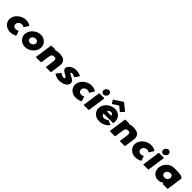

<svg xmlns="http://www.w3.org/2000/svg" viewBox="631 -3084 5341 5341"><g transform="rotate(45 3302.0 -413.0)"><path d="M432 -366C485 -366 514 -343 514 -343L518 -340L529 -351L609 -476L600 -486C599 -487 547 -535 429 -535C347 -535 264 -502 202 -449L194 -442C137 -393 97 -328 87 -255C77 -184 98 -121 140 -72L147 -64C195 -11 268 22 351 22C468 22 535 -24 536 -25L547 -35L503 -162L494 -173L490 -170C490 -170 455 -147 402 -147C371 -147 346 -157 326 -176C309 -196 299 -225 303 -257C307 -288 324 -317 348 -337C372 -355 401 -366 432 -366Z M990 -356C1020 -356 1046 -345 1065 -327C1080 -308 1089 -283 1085 -256C1081 -230 1067 -206 1045 -186C1022 -169 993 -157 962 -157C932 -157 906 -167 886 -186C872 -204 862 -230 866 -256C870 -282 883 -308 906 -327C928 -344 959 -356 990 -356ZM737 -68 743 -61C788 -10 857 22 938 22C1018 22 1095 -9 1153 -59L1161 -66C1219 -116 1259 -184 1269 -256C1279 -328 1259 -396 1215 -446L1208 -454C1164 -504 1096 -535 1016 -535C936 -535 859 -504 799 -453L790 -445C732 -395 692 -328 682 -256C672 -184 694 -117 737 -68Z M1563 -3 1597 -242C1604 -294 1616 -328 1638 -349C1654 -360 1677 -367 1707 -367C1736 -367 1754 -362 1768 -349C1783 -329 1787 -295 1780 -242L1746 -3L1755 7H1938L1949 -3L1989 -287C2000 -364 1991 -421 1957 -461V-462L1950 -471C1910 -517 1836 -535 1730 -535C1671 -535 1626 -525 1588 -507L1590 -517L1581 -527H1436L1425 -517L1352 -3L1361 7H1551Z M2172 -186 2170 -189 2157 -178 2066 -57 2075 -47C2204 40 2392 19 2487 -49L2496 -57C2529 -86 2551 -121 2556 -160C2560 -191 2551 -214 2534 -235L2531 -238L2526 -244V-245C2480 -295 2388 -321 2352 -353C2349 -359 2345 -367 2346 -373C2346 -376 2349 -378 2352 -381C2371 -393 2415 -398 2503 -356L2506 -354L2517 -366L2594 -485L2586 -495H2585C2423 -567 2291 -533 2218 -473L2210 -466C2174 -434 2151 -397 2146 -363C2142 -338 2152 -318 2167 -300L2173 -293C2212 -248 2295 -221 2331 -185C2339 -175 2343 -164 2341 -153C2341 -150 2339 -147 2334 -143C2309 -129 2253 -126 2172 -186Z M3011 -366C3064 -366 3093 -343 3093 -343L3097 -340L3108 -351L3188 -476L3179 -486C3178 -487 3126 -535 3008 -535C2926 -535 2843 -502 2781 -449L2773 -442C2716 -393 2676 -328 2666 -255C2656 -184 2677 -121 2719 -72L2726 -64C2774 -11 2847 22 2930 22C3047 22 3114 -24 3115 -25L3126 -35L3082 -162L3073 -173L3069 -170C3069 -170 3034 -147 2981 -147C2950 -147 2925 -157 2905 -176C2888 -196 2878 -225 2882 -257C2886 -288 2903 -317 2927 -337C2951 -355 2980 -366 3011 -366Z M3354 -619 3360 -612C3374 -596 3395 -586 3419 -586C3442 -586 3465 -595 3484 -611L3494 -619C3513 -636 3526 -661 3530 -686C3534 -711 3528 -736 3513 -753L3507 -760C3493 -776 3471 -786 3447 -786C3424 -786 3402 -777 3383 -761L3373 -753C3354 -736 3340 -711 3336 -686C3332 -661 3339 -636 3354 -619ZM3243 7H3427L3438 -3L3512 -523L3503 -533H3319L3308 -523L3234 -3Z M3990 -324H3818C3824 -341 3832 -358 3848 -373C3866 -386 3887 -396 3914 -396C3937 -396 3955 -387 3969 -373C3980 -360 3988 -345 3990 -324ZM4019 -185C3933 -113 3856 -124 3817 -162C3805 -176 3796 -196 3796 -216H4165L4177 -225V-228C4191 -325 4171 -401 4126 -453L4124 -454H4123L4119 -460C4075 -509 4008 -535 3929 -535C3846 -535 3768 -503 3707 -452L3697 -444C3640 -395 3601 -329 3591 -256C3581 -184 3602 -118 3645 -69L3651 -62C3696 -10 3767 22 3851 22C3943 22 4027 0 4094 -57L4103 -65C4120 -80 4138 -98 4153 -119L4155 -122L4147 -132L4021 -187ZM3704 -673 3761 -579 3771 -568 3945 -681 4087 -568 4099 -579 4184 -673 4174 -684 3968 -848 3716 -684Z M4473 -3 4507 -242C4514 -294 4526 -328 4548 -349C4564 -360 4587 -367 4617 -367C4646 -367 4664 -362 4678 -349C4693 -329 4697 -295 4690 -242L4656 -3L4665 7H4848L4859 -3L4899 -287C4910 -364 4901 -421 4867 -461V-462L4860 -471C4820 -517 4746 -535 4640 -535C4581 -535 4536 -525 4498 -507L4500 -517L4491 -527H4346L4335 -517L4262 -3L4271 7H4461Z M5355 -366C5408 -366 5437 -343 5437 -343L5441 -340L5452 -351L5532 -476L5523 -486C5522 -487 5470 -535 5352 -535C5270 -535 5187 -502 5125 -449L5117 -442C5060 -393 5020 -328 5010 -255C5000 -184 5021 -121 5063 -72L5070 -64C5118 -11 5191 22 5274 22C5391 22 5458 -24 5459 -25L5470 -35L5426 -162L5417 -173L5413 -170C5413 -170 5378 -147 5325 -147C5294 -147 5269 -157 5249 -176C5232 -196 5222 -225 5226 -257C5230 -288 5247 -317 5271 -337C5295 -355 5324 -366 5355 -366Z M5698 -619 5704 -612C5718 -596 5739 -586 5763 -586C5786 -586 5809 -595 5828 -611L5838 -619C5857 -636 5870 -661 5874 -686C5878 -711 5872 -736 5857 -753L5851 -760C5837 -776 5815 -786 5791 -786C5768 -786 5746 -777 5727 -761L5717 -753C5698 -736 5684 -711 5680 -686C5676 -661 5683 -636 5698 -619ZM5587 7H5771L5782 -3L5856 -523L5847 -533H5663L5652 -523L5578 -3Z M6199 -332C6221 -349 6251 -360 6283 -360C6314 -360 6338 -352 6358 -333C6373 -314 6381 -287 6377 -256C6373 -226 6360 -201 6337 -180C6316 -164 6286 -153 6254 -153C6220 -153 6194 -162 6176 -180C6162 -198 6153 -225 6157 -256C6161 -286 6177 -312 6199 -332ZM6595 -482 6588 -489C6538 -546 6313 -535 6252 -535C6179 -535 6112 -509 6060 -465L6051 -457C5993 -407 5954 -335 5943 -256C5932 -177 5951 -105 5994 -56L6000 -49C6039 -5 6100 22 6174 22C6238 22 6297 -2 6344 -38L6339 -3L6348 7H6529L6540 -3L6603 -451C6605 -463 6603 -473 6595 -482Z"/></g></svg>

Font: Hussar Woodtype
Style: UltraObl
Weight: 900
Foundry: Cannot Into Space Fonts
Version: Version 1.07